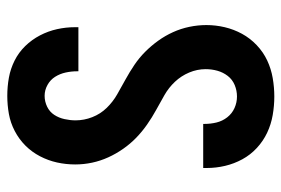

<svg xmlns="http://www.w3.org/2000/svg" viewBox="-146 -638 791 540"><g transform="rotate(-90 250.0 -367.5)"><path d="M249 8Q223 8 197 3.5Q171 -1 147.5 -12Q124 -23 104.5 -41Q85 -59 72.5 -82Q60 -105 54 -130.5Q48 -156 48 -182V-192H172V-188Q172 -171 176 -154.5Q180 -138 190.5 -124.5Q201 -111 216.5 -104Q232 -97 249 -97Q266 -97 281.5 -103.5Q297 -110 307 -123Q317 -136 321.5 -152Q326 -168 326 -185Q326 -209 316.5 -231.5Q307 -254 290.5 -271.5Q274 -289 253 -301Q232 -313 211 -324.5Q190 -336 170 -350Q150 -364 133 -380.5Q116 -397 102 -417Q88 -437 78 -459Q68 -481 63 -504.5Q58 -528 58 -552Q58 -578 63.5 -603Q69 -628 81 -651Q93 -674 111 -692Q129 -710 152 -722Q175 -734 200 -738.5Q225 -743 251 -743Q277 -743 302 -738.5Q327 -734 350 -722.5Q373 -711 391 -692.5Q409 -674 421 -651Q433 -628 438.5 -603Q444 -578 444 -553V-543H320V-547Q320 -563 316.5 -579Q313 -595 304.5 -608.5Q296 -622 281.5 -630Q267 -638 251 -638Q235 -638 220.5 -631Q206 -624 197.5 -611Q189 -598 185.5 -582Q182 -566 182 -551Q182 -527 191 -504Q200 -481 217 -463.5Q234 -446 255 -434Q276 -422 297 -410.5Q318 -399 338 -385.5Q358 -372 375 -355Q392 -338 406 -318.5Q420 -299 430 -277Q440 -255 445 -231Q450 -207 450 -183Q450 -157 444 -131.5Q438 -106 425.5 -83Q413 -60 393.5 -41.5Q374 -23 350.5 -12Q327 -1 301 3.5Q275 8 249 8Z"/></g></svg>

Font: Iosevka Extrabold
Style: Regular
Weight: 800
Monospace: yes
Designer: Belleve Invis
Foundry: Belleve Invis
Version: Version 32.5.0; ttfautohint (v1.8.4)